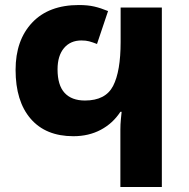

<svg xmlns="http://www.w3.org/2000/svg" viewBox="-20 -744 752 764"><path d="M459 -229Q459 -249 461 -269.5Q463 -290 464 -299H459Q429 -253 381 -227.5Q333 -202 272 -202Q162 -202 102 -271.5Q42 -341 42 -466Q42 -584 108 -654Q174 -724 294 -724Q329 -724 355 -718Q381 -712 410 -700L366 -569Q348 -576 335 -579.5Q322 -583 304 -583Q260 -583 234.5 -552.5Q209 -522 209 -468Q209 -405 237 -374.5Q265 -344 318 -344Q400 -344 430 -402Q460 -460 460 -577V-714H624V0H459Z"/></svg>

Font: Noto Sans UI ExtraBold
Style: Regular
Weight: 800
Designer: Monotype Design Team
Foundry: Monotype Imaging Inc.
Version: Version 1.001